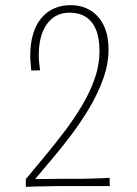

<svg xmlns="http://www.w3.org/2000/svg" viewBox="-20 -720 530 743"><path d="M110 -20 80 -27Q115 -69 154 -116Q193 -163 230.5 -212.5Q268 -262 298.5 -313.5Q329 -365 347 -417Q365 -469 365 -521Q365 -572 351.5 -605Q338 -638 312 -654.5Q286 -671 249 -671Q213 -671 186.5 -652Q160 -633 145 -596.5Q130 -560 130 -506Q130 -493 131.5 -478Q133 -463 135 -448L101 -447Q100 -461 98.5 -475.5Q97 -490 97 -503Q97 -552 108 -588.5Q119 -625 140 -650Q161 -675 189.5 -687.5Q218 -700 253 -700Q286 -700 313 -688.5Q340 -677 359.5 -655Q379 -633 389.5 -601.5Q400 -570 400 -529Q400 -473 379.5 -415.5Q359 -358 326 -302.5Q293 -247 254 -195.5Q215 -144 177 -99.5Q139 -55 110 -20ZM80 3V-27Q102 -27 124 -27Q146 -27 167.5 -27.5Q189 -28 211 -28Q233 -28 255 -28Q268 -28 283.5 -28Q299 -28 316 -28.5Q333 -29 349.5 -29.5Q366 -30 380 -30.5Q394 -31 404 -32L405 0Q389 0 373 0Q357 0 341 0Q325 0 308.5 0Q292 0 276 0Q260 0 244 0Q233 0 218 0Q203 0 186.5 0.5Q170 1 153.5 1Q137 1 122 1.5Q107 2 96 2.5Q85 3 80 3Z"/></svg>

Font: Truculenta Thin
Style: Regular
Weight: 250
Version: Version 1.002